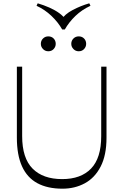

<svg xmlns="http://www.w3.org/2000/svg" viewBox="-20 -1133 746 1161"><path d="M358 8Q267 8 205.5 -25.5Q144 -59 113 -127.5Q82 -196 82 -301V-730H114V-310Q114 -177 177 -113.5Q240 -50 356 -50Q469 -50 530.5 -113.5Q592 -177 592 -310V-730H624V-300Q624 -194 588.5 -125.5Q553 -57 492.5 -24.5Q432 8 358 8ZM272 -823Q253 -823 240 -836.5Q227 -850 227 -868Q227 -887 240 -900Q253 -913 272 -913Q292 -913 304.5 -900Q317 -887 317 -868Q317 -850 304.5 -836.5Q292 -823 272 -823ZM456 -823Q437 -823 424 -836.5Q411 -850 411 -868Q411 -887 424 -900Q437 -913 456 -913Q476 -913 488.5 -900Q501 -887 501 -868Q501 -850 488.5 -836.5Q476 -823 456 -823ZM520 -1113 527 -1098Q475 -1074 436 -1036.5Q397 -999 372 -955H356Q331 -999 291 -1037Q251 -1075 201 -1098L208 -1113Q245 -1102 279 -1087Q313 -1072 339 -1053Q365 -1034 378 -1012H350Q371 -1047 419.5 -1072.5Q468 -1098 520 -1113Z"/></svg>

Font: Savate ExtraLight
Style: Regular
Weight: 200
Designer: Max Esnée
Foundry: Plomb Type
Version: Version 2.000